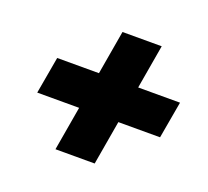

<svg xmlns="http://www.w3.org/2000/svg" viewBox="-101 -676 873 805"><g transform="rotate(20 335.5 -273.0)"><path d="M67 -191H615L644 -356H96ZM316 -552 220 6H395L491 -552Z"/></g></svg>

Font: Jost ExtraBold
Style: Italic
Weight: 800
Italic angle: -5°
Version: Version 3.710